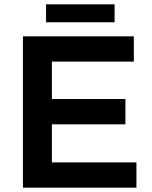

<svg xmlns="http://www.w3.org/2000/svg" viewBox="-20 -868 701 888"><path d="M193 -848H510V-765H193ZM86 -700H599V-583H220V-410H560V-293H220V-117H611V0H86Z"/></svg>

Font: Montserrat arm Medium
Style: Regular
Weight: 500
Designer: Julieta Ulanovsky
Foundry: Julieta Ulanovsky
Version: Version 6.000;PS 006.000;hotconv 1.0.88;makeotf.lib2.5.64775